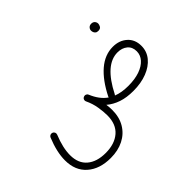

<svg xmlns="http://www.w3.org/2000/svg" viewBox="-151 -882 1455 1455"><g transform="rotate(-45 576.0 -154.5)"><path d="M64.9 24.4Q64.9 -64 110.4 -175.3Q114.7 -186 125.2 -190.2Q135.7 -194.3 146 -190.4Q156.2 -186.5 160.9 -176.3Q165.5 -166 161.1 -154.8Q120.1 -54.7 120.1 24.4Q120.1 111.3 174.3 157.5Q228.5 203.6 323.2 203.6Q419.9 203.6 476.8 154.3Q533.7 105 533.7 10.3Q533.7 -28.8 525.4 -79.8Q517.1 -130.9 493.7 -179.7Q490.7 -186.5 491.7 -193.4Q493.7 -209 508.3 -214.8Q510.7 -215.8 513.2 -216.3Q524.9 -219.2 534.7 -211.9Q534.7 -211.9 535.2 -211.9Q535.6 -211.4 536.1 -211.4Q541.5 -207 544.4 -200.2Q561 -160.2 583.7 -129.6Q606.4 -99.1 636.7 -78.1Q637.2 -82 639.2 -85.9Q697.8 -202.6 771 -265.4Q844.2 -328.1 929.7 -328.1Q999 -328.1 1043.9 -287.8Q1088.9 -247.6 1088.9 -179.2Q1088.9 -120.1 1052 -75.2Q1015.1 -30.3 950.9 -5.4Q886.7 19.5 804.2 19.5Q732.4 19.5 678.5 1.2Q624.5 -17.1 584.5 -51.3Q588.9 -20 588.9 7.3Q588.9 85 555.4 141.1Q522 197.3 462.2 227.5Q402.3 257.8 323.7 257.8Q205.6 257.8 135.3 196Q64.9 134.3 64.9 24.4ZM686.5 -63.5Q684.1 -58.6 680.7 -55.2Q732.4 -34.7 804.2 -34.7Q874.5 -34.7 926.3 -52.7Q978 -70.8 1006.3 -102.8Q1034.7 -134.8 1034.7 -175.3Q1034.7 -221.7 1003.7 -247.3Q972.7 -272.9 924.8 -272.9Q792.5 -272.9 686.5 -63.5ZM899.9 -531.7Q899.9 -544.9 910.2 -556.2Q920.4 -567.4 938.5 -567.4Q960 -567.4 970.7 -550.8Q976.6 -541.5 976.6 -530.8Q976.6 -518.6 968.5 -504.4Q960.4 -490.2 937.5 -490.2Q922.4 -490.2 914.1 -497.6Q905.8 -504.9 902.8 -514.2Q899.9 -522.5 899.9 -531.7Z"/></g></svg>

Font: Mikhak-FD Light
Style: Regular
Weight: 300
Designer: Amin Abedi
Version: Version 3.2